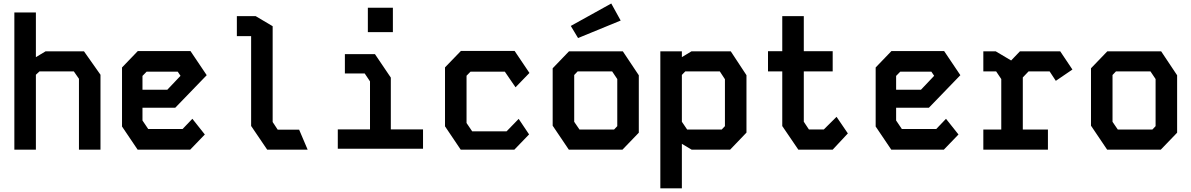

<svg xmlns="http://www.w3.org/2000/svg" viewBox="-20 -834 6640 1070"><path d="M60 -764.5V0H180V-417.5L200 -436H391.5L420 -395V0H540V-417.5L448 -548H234L180 -515.5V-764.5Z M748 -549.5 660 -458V-129L747 0H1040L1121.5 -84.5L1052 -172L997.5 -115H806L774 -162.5V-233.5H956.5L1132 -415L1041.5 -549.5ZM774 -411 797 -434.5H970.5L986 -411.5L912.5 -334H774Z M1300 -744V-632.5H1379.5V-132L1469 0H1694.5L1647 -111.5H1527.5L1499.5 -154V-688L1405 -744Z M1902 -532.5H2069.5L2158 -401.5V-113H2337.5V-5H1862.5V-113H2042V-380.5L2012.5 -424.5H1902ZM2030 -655V-791H2169.5V-655Z M2548.5 -550 2460 -458.5V-130L2547.5 0H2846.5L2928.5 -85L2870.5 -171.5L2803 -102H2611.5L2580 -148.5V-412L2602 -434.5H2793.5L2853 -347.5L2930.5 -427.5L2848 -550Z M3151 -548 3060 -453.5V-133.5L3150 0H3449L3540 -94.5V-414.5L3451 -548ZM3180 -155V-416L3199 -436H3391.5L3420 -393.5V-131L3402 -112H3209.5ZM3386.5 -814.5 3161 -689.5 3201.5 -622 3439 -719.5Z M3833.5 -548 3780 -515.5V-548H3660V215.5H3780V-32.5L3834.5 0H4049L4140 -95V-415L4052.5 -548ZM3780 -155.5V-416.5L3799 -436H3991.5L4020 -392.5V-131L4002 -112H3809.5Z M4339.5 -744V-548.5H4260V-436H4339.5V-131.5L4429 0H4620.5L4705 -90.5L4642 -183L4571 -112.5H4488L4459.5 -155.5V-436H4620.5V-548.5H4459.5V-744Z M4948 -549.5 4860 -458V-129L4947 0H5240L5321.5 -84.5L5252 -172L5197.5 -115H5006L4974 -162.5V-233.5H5156.5L5332 -415L5241.5 -549.5ZM4974 -411 4997 -434.5H5170.5L5186 -411.5L5112.5 -334H4974Z M5460 -548V-436H5531.5L5560 -393.5V-112H5460V0H5820V-112H5680V-402.5L5712 -436H5829.5L5864 -383.5L5956.5 -446.5L5888.5 -548H5664L5615 -497L5529 -548Z M6151 -548 6060 -453.5V-133.5L6150 0H6449L6540 -94.5V-414.5L6451 -548ZM6180 -155V-416L6199 -436H6391.5L6420 -393.5V-131L6402 -112H6209.5Z"/></svg>

Font: Kode
Style: Regular
Weight: 400
Monospace: yes
Designer: Isa Ozler
Foundry: Kadena LLC
Version: Version 1.000;gftools[0.9.28]